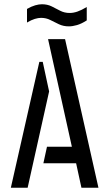

<svg xmlns="http://www.w3.org/2000/svg" viewBox="-20 -883 509 903"><path d="M304 -759Q278 -759 257 -769Q236 -779 216.5 -789Q197 -799 173 -799Q160 -799 143.5 -794Q127 -789 107 -777V-841Q128 -853 145.5 -858Q163 -863 177 -863Q203 -863 223 -853Q243 -843 263 -832.5Q283 -822 308 -822Q325 -822 344 -828.5Q363 -835 388 -850V-787Q363 -771 342 -765Q321 -759 304 -759ZM363 0 338 -115H184L201 -193H318L206 -699H286L443 0ZM31 0 165 -592H181L211 -453L110 0Z"/></svg>

Font: Stick No Bills
Style: Regular
Weight: 400
Version: Version 2.000